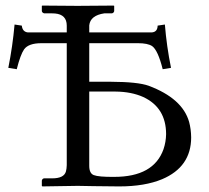

<svg xmlns="http://www.w3.org/2000/svg" viewBox="-20 -666 750 688"><path d="M522.9 -549.8Q544.4 -550.8 544.9 -574.2L570.8 -578.1Q577.1 -500 592.8 -422.9L563 -418Q545.9 -486.3 524.9 -501Q508.8 -511.2 475.1 -511.2H299.8V-373H378.9Q473.1 -372.6 512.2 -358.9Q633.8 -313.5 657.7 -229Q664.6 -203.1 665 -173.8Q665 -67.9 561 -23.9Q499 2 407.2 2Q357.9 2 315.4 1Q284.2 0 258.8 0L131.8 2L129.9 0V-19Q131.8 -26.4 138.2 -26.9H167Q209.5 -26.9 216.3 -51.8Q218.8 -61 219.2 -74.2V-511.2H127.9Q82.5 -511.2 66.4 -489.3Q53.2 -470.2 40 -418L9.8 -422.9Q25.4 -501 32.2 -578.1L58.1 -574.2Q60.5 -551.8 80.1 -549.8H219.2V-574.2Q219.2 -613.8 177.2 -617.7Q170.9 -618.2 165 -618.2H138.2Q131.3 -620.1 129.9 -626V-645L131.8 -646Q132.8 -646 257.8 -645L387.2 -646L389.2 -645V-626Q387.2 -619.1 380.9 -618.2H354Q303.7 -610.8 299.8 -575.2V-549.8ZM299.8 -337.9V-71.8Q299.8 -44.9 315.9 -38.6Q333.5 -31.7 389.2 -32.2Q530.8 -32.2 565.9 -131.3Q574.7 -157.2 575.2 -185.1Q575.2 -280.3 493.2 -318.4Q450.7 -337.4 394 -337.9Z"/></svg>

Font: Linux Biolinum O
Style: Regular
Weight: 400
Designer: Philipp H. Poll
Foundry: Philipp H. Poll
Version: Version 1.0.4